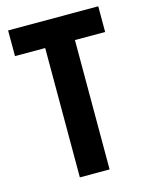

<svg xmlns="http://www.w3.org/2000/svg" viewBox="-106 -755 635 823"><g transform="rotate(-15 211.0 -344.0)"><path d="M145 0V-574H11V-688H411V-574H277V0Z"/></g></svg>

Font: Saira Condensed
Style: Bold
Weight: 700
Width: 3
Designer: Hector Gatti with collaboration of the Omnibus-Type team
Foundry: Omnibus-Type
Version: Version 1.101